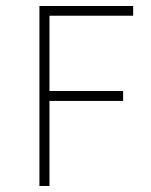

<svg xmlns="http://www.w3.org/2000/svg" viewBox="-20 -615 498 635"><path d="M420.4 -563V-595.2H110.4V0H143.6V-281.2H387.2V-314H143.6V-563Z"/></svg>

Font: Now ExtraLight
Style: Regular
Weight: 200
Designer: Alfredo Marco Pradil
Foundry: Alfredo Marco Pradil
Version: Version 1.200;hotconv 1.0.109;makeotfexe 2.5.65596